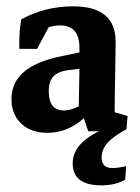

<svg xmlns="http://www.w3.org/2000/svg" viewBox="-20 -405 435 596"><path d="M127 7.3Q76.2 7.3 45.9 -21.2Q15.6 -49.8 15.6 -97.7Q15.6 -198.2 166 -229.5L226.6 -242.2V-256.8Q226.6 -326.2 166 -326.2Q148.4 -326.2 130.9 -320.3L95.2 -253.4H40Q38.6 -303.7 45.9 -344.7Q118.7 -385.3 207 -385.3Q338.9 -385.3 338.9 -275.9Q338.9 -262.2 338.4 -233.2Q337.9 -204.1 337.4 -170.7Q336.9 -137.2 336.4 -108.2Q335.9 -79.1 335.9 -64.5V-56.6L376 -44.9L372.6 -3.9Q328.6 3.4 253.9 2.4L240.2 -38.1Q189.9 7.3 127 7.3ZM131.3 -122.1Q131.3 -62 178.2 -62Q198.2 -62 224.6 -75.2Q225.1 -104.5 225.6 -134.3Q226.1 -164.1 226.6 -191.4L193.8 -187.5Q161.1 -183.6 146.2 -168.2Q131.3 -152.8 131.3 -122.1ZM294.9 170.4Q205.6 170.4 205.6 102.1Q205.6 18.1 366.7 -26.9L372.6 -3.9Q331.5 18.1 313.5 38.8Q295.4 59.6 295.4 84Q295.4 116.7 329.1 116.7Q345.2 116.7 371.6 110.8L368.7 152.3Q339.4 170.4 294.9 170.4Z"/></svg>

Font: Markazi Text
Style: Bold
Weight: 700
Designer: Borna Izadpanah (Arabic designer), Fiona Ross (Arabic design director) and Florian Runge (Latin designer)
Foundry: Borna Izadpanah and Florian Runge
Version: Version 1.001; ttfautohint (v1.8.3)